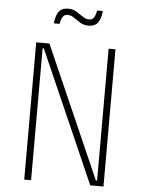

<svg xmlns="http://www.w3.org/2000/svg" viewBox="-65 -1065 829 1115"><g transform="rotate(5 350.0 -507.5)"><path d="M119 0V-800H196L534 -31H541V-800H581V0H504L166 -769H159V0ZM211 -919Q217 -969 234.5 -990Q252 -1011 287 -1011Q315 -1011 336 -998Q357 -985 375.5 -972Q394 -959 413 -959Q430 -959 440 -972Q450 -985 455 -1015H489Q483 -965 465.5 -944Q448 -923 413 -923Q385 -923 364 -936Q343 -949 324.5 -962Q306 -975 287 -975Q270 -975 260 -962Q250 -949 245 -919Z"/></g></svg>

Font: Martian Mono Thin
Style: Regular
Weight: 100
Monospace: yes
Designer: Roman Shamin
Foundry: Evil Martians
Version: Version 1.000; ttfautohint (v1.8.4.7-5d5b)